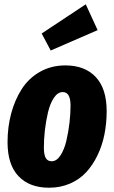

<svg xmlns="http://www.w3.org/2000/svg" viewBox="-20 -855 532 893"><path d="M378.9 -835 434.1 -714.8 215.8 -620.1 173.8 -699.2ZM208 18.1Q117.2 18.1 66.2 -35.4Q15.1 -88.9 15.1 -193.8Q15.1 -264.2 32 -327.1Q48.8 -390.1 81.1 -440.7Q113.3 -491.2 165.8 -521Q218.3 -550.8 284.2 -550.8Q374.5 -550.8 425.3 -496.8Q476.1 -442.9 476.1 -337.9Q476.1 -281.7 465.8 -230.2Q455.6 -178.7 433.8 -133.3Q412.1 -87.9 381.1 -54.2Q350.1 -20.5 305.7 -1.2Q261.2 18.1 208 18.1ZM220.2 -105Q243.2 -105 261 -131.8Q278.8 -158.7 288.6 -200.2Q298.3 -241.7 303.2 -283.7Q308.1 -325.7 308.1 -363.8Q308.1 -426.8 272 -426.8Q248.5 -426.8 230.7 -400.1Q212.9 -373.5 203.1 -332Q193.4 -290.5 188.7 -248.8Q184.1 -207 184.1 -168.9Q184.1 -134.8 192.9 -119.9Q201.7 -105 220.2 -105Z"/></svg>

Font: Fira Sans Compressed ExtraBold
Style: Italic
Weight: 800
Width: 3
Italic angle: -8°
Designer: Carrois Corporate & Edenspiekermann AG
Foundry: Carrois Corporate GbR & Edenspiekermann AG
Version: Version 4.203;PS 004.203;hotconv 1.0.88;makeotf.lib2.5.64775